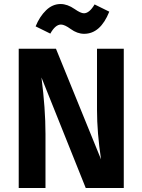

<svg xmlns="http://www.w3.org/2000/svg" viewBox="-20 -934 708 954"><path d="M398 -766Q364 -766 331 -790Q301 -812 283 -812Q255 -812 230 -767L157 -803Q177 -852 209 -883Q241 -914 281 -914Q315 -914 351 -889Q381 -868 397 -868Q424 -868 450 -912L523 -876Q479 -766 398 -766ZM595 -692V0H406L186 -549Q206 -394 206 -269V0H73V-692H258L482 -142Q462 -276 462 -388V-692Z"/></svg>

Font: Fira Sans SemiBold
Style: Regular
Weight: 600
Designer: bBox Type GmbH & Carrois Corporate GbR & Edenspiekermann AG
Foundry: bBox Type GmbH & Carrois Corporate GbR & Edenspiekermann AG
Version: Version 4.301;PS 004.301;hotconv 1.0.88;makeotf.lib2.5.64775